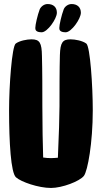

<svg xmlns="http://www.w3.org/2000/svg" viewBox="-20 -911 505 952"><path d="M187 -751C215 -751 262 -818 262 -848C262 -875 245 -891 216 -891C198 -891 183 -878 177 -865C166 -836 155 -788 155 -772C155 -762 159 -751 187 -751ZM306 -751C334 -751 381 -818 381 -848C381 -875 363 -891 335 -891C317 -891 301 -878 296 -865C285 -836 274 -788 274 -772C274 -762 278 -751 306 -751ZM440 -364C440 -485 427 -681 408 -695C389 -709 353 -716 330 -716C290 -716 279 -700 277 -638C275 -569 275 -458 275 -384C275 -342 272 -236 267 -129C255 -128 243 -127 233 -127C220 -127 207 -128 194 -130C192 -195 190 -288 190 -384C190 -456 190 -564 188 -633C187 -699 177 -716 136 -716C113 -716 77 -709 58 -695C39 -681 25 -485 25 -364C25 -204 34 -55 59 -32C84 -9 171 21 233 21C288 21 375 -12 396 -39C415 -64 440 -204 440 -364Z"/></svg>

Font: Manosque
Style: Regular
Weight: 400
Designer: Ariel Martín Pérez
Foundry: Ariel Martín Pérez
Version: Version 1.005;hotconv 1.0.109;makeotfexe 2.5.65596